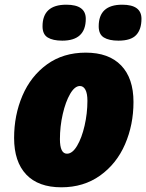

<svg xmlns="http://www.w3.org/2000/svg" viewBox="-20 -787 623 817"><path d="M40 -200Q40 -297 75.5 -380Q111 -463 180 -513Q249 -563 345 -563Q443 -563 495.5 -508.5Q548 -454 548 -353Q548 -256 512 -173Q476 -90 406 -40Q336 10 241 10Q143 10 91.5 -44.5Q40 -99 40 -200ZM352 -358Q352 -389 343.5 -405Q335 -421 320 -421Q298 -421 278.5 -387.5Q259 -354 247 -301.5Q235 -249 235 -195Q235 -133 265 -133Q288 -133 308 -166.5Q328 -200 340 -252.5Q352 -305 352 -358ZM161 -675Q161 -767 262 -767Q345 -767 345 -707Q345 -614 245 -614Q205 -614 183 -627.5Q161 -641 161 -675ZM400 -675Q400 -767 500 -767Q582 -767 582 -707Q582 -662 559.5 -638Q537 -614 484 -614Q444 -614 422 -627.5Q400 -641 400 -675Z"/></svg>

Font: Noto Sans Display Black
Style: Italic
Weight: 900
Italic angle: -12°
Designer: Monotype Design team
Foundry: Monotype Imaging Inc.
Version: Version 1.000